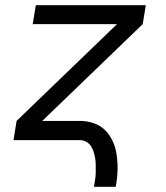

<svg xmlns="http://www.w3.org/2000/svg" viewBox="-20 -540 640 740"><path d="M342 180Q344 166 346.5 152.5Q349 139 349 125Q349 111 349 97.5Q349 84 347 71Q345 58 341 45.5Q337 33 330 22.5Q323 12 311.5 6Q300 0 286 0H32L44 -74L431 -447H106L118 -520H542L530 -447L143 -74H286Q308 -74 328.5 -69Q349 -64 366.5 -53Q384 -42 396.5 -25.5Q409 -9 417 10Q425 29 428.5 50Q432 71 433 92.5Q434 114 432 136Q430 158 426 180Z"/></svg>

Font: Iosevka Aile Oblique
Style: Regular
Weight: 400
Italic angle: -9°
Designer: Belleve Invis
Foundry: Belleve Invis
Version: Version 31.1.0; ttfautohint (v1.8.4)